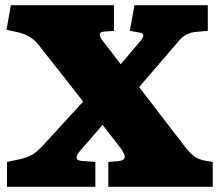

<svg xmlns="http://www.w3.org/2000/svg" viewBox="-20 -721 845 741"><path d="M7 0V-96L35 -102Q72 -109 91.5 -117.5Q111 -126 125 -139Q139 -152 158 -173L301 -329L128 -549Q115 -566 93.5 -579Q72 -592 43 -598L5 -606L22 -701H420V-602L383 -599Q365 -598 365 -588Q365 -578 376 -564L446 -473L527 -569Q533 -578 533 -585.5Q533 -593 515 -596L481 -602L499 -701H782V-602L748 -599Q728 -598 714 -593.5Q700 -589 689.5 -581.5Q679 -574 670 -563L517 -385L699 -148Q712 -131 729 -118Q746 -105 776 -100L801 -96V0H398V-96L435 -99Q459 -101 461.5 -113Q464 -125 442 -154L376 -239L290 -140Q277 -125 275.5 -113.5Q274 -102 295 -100L348 -96V0Z"/></svg>

Font: Literata Black
Style: Regular
Weight: 900
Designer: Latin by Veronika Burian and Jose Scaglione. Greek by Irene Vlachou. Cyrillic by Vera Evstafieva.
Foundry: TypeTogether
Version: Version 3.103;gftools[0.9.29]